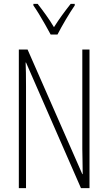

<svg xmlns="http://www.w3.org/2000/svg" viewBox="-20 -969 557 989"><path d="M441 0H397L114 -647H112Q113 -623 113.5 -594Q114 -565 114 -526V0H77V-714H122L404 -72H406Q406 -108 405 -143.5Q404 -179 404 -202V-714H441ZM241 -791Q228 -815 212 -843.5Q196 -872 180 -898Q164 -924 152 -941V-949H174Q193 -925 216 -893Q239 -861 258 -829Q279 -862 298.5 -889Q318 -916 344 -949H365V-941Q343 -909 318.5 -867.5Q294 -826 276 -791Z"/></svg>

Font: Noto Sans Malayalam ExtraCondensed ExtraLight
Style: Regular
Weight: 200
Width: 2
Designer: Jelle Bosma - Monotype Design Team
Foundry: Monotype Imaging Inc.
Version: Version 2.104; ttfautohint (v1.8.4.7-5d5b)